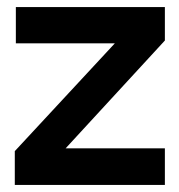

<svg xmlns="http://www.w3.org/2000/svg" viewBox="-20 -525 509 545"><path d="M22 0V-96L370 -471L360 -402H25V-505H448V-410L101 -33L108 -104H448V0Z"/></svg>

Font: Fustat
Style: Bold
Weight: 700
Designer: Mohamed Gaber, Khaled Hosny, Laura Garcia Mut
Foundry: Kief Type Foundry, Alif Type Foundry, Hard Type Foundry
Version: Version 1.007